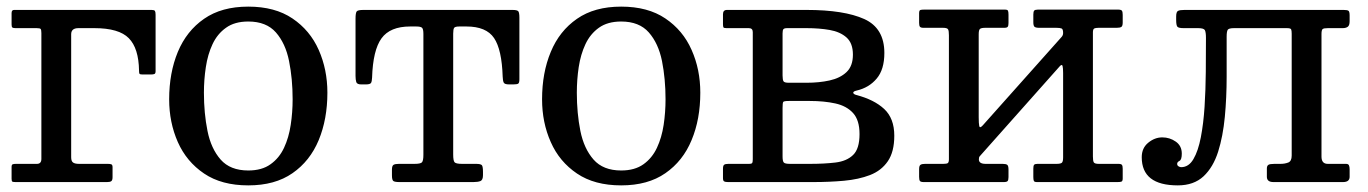

<svg xmlns="http://www.w3.org/2000/svg" viewBox="-20 -550 4132 580"><path d="M90.5 -465C97.2 -465 101.2 -464.2 102.8 -462.5C104.2 -460.8 105 -456.7 105 -450V-70C105 -60 100.5 -55 91.5 -55H28.5C24.2 -55 20.8 -54.6 18.5 -53.8C16.2 -52.9 15 -50.3 15 -46V-10C15 -5 15.8 -2.1 17.5 -1.2C19.2 -0.4 22.5 0 27.5 0H303.5C309.5 0 313.8 -0.9 316.2 -2.8C318.8 -4.6 320 -8.7 320 -15V-45C320 -49.7 318.8 -52.5 316.5 -53.5C314.2 -54.5 310.7 -55 306 -55H219C210.7 -55 204.6 -56.3 200.8 -59C196.9 -61.7 195 -67 195 -75V-446.5C195 -458.8 202.3 -465 217 -465H265C314.7 -465 349.4 -454.8 369.2 -434.5C389.1 -414.2 399.3 -381.7 400 -337C400 -332.3 400.4 -329.2 401.2 -327.5C402.1 -325.8 405 -325 410 -325H436C440.7 -325 444.2 -325.5 446.5 -326.5C448.8 -327.5 450 -330.3 450 -335V-505.5C450 -511.2 449.3 -515 448 -517C446.7 -519 443.3 -520 438 -520H22.5C17.5 -520 15 -516.8 15 -510.5V-476C15 -471 15.8 -467.9 17.5 -466.8C19.2 -465.6 22.3 -465 27 -465Z M491 -250C491 -203.3 499.8 -160.2 517.2 -120.8C534.8 -81.2 561.2 -49.6 596.5 -25.8C631.8 -1.9 676.3 10 730 10C783.7 10 828.2 -2.2 863.5 -26.8C898.8 -51.2 925.2 -84.6 942.8 -126.8C960.2 -168.9 969 -216.7 969 -270C969 -316.7 960.2 -359.8 942.8 -399.2C925.2 -438.8 898.8 -470.4 863.5 -494.2C828.2 -518.1 783.7 -530 730 -530C676.3 -530 631.8 -517.8 596.5 -493.2C561.2 -468.8 534.8 -435.4 517.2 -393.2C499.8 -351.1 491 -303.3 491 -250ZM596 -270C596 -296 597.9 -321.8 601.8 -347.2C605.6 -372.8 612.3 -395.8 622 -416.5C631.7 -437.2 645.2 -453.8 662.8 -466.2C680.2 -478.8 702.7 -485 730 -485C766.3 -485 794.2 -474 813.5 -452C832.8 -430 846.1 -401.2 853.2 -365.5C860.4 -329.8 864 -291.3 864 -250C864 -224 862.1 -198.2 858.2 -172.8C854.4 -147.2 847.7 -124.2 838 -103.5C828.3 -82.8 814.8 -66.2 797.2 -53.8C779.8 -41.2 757.3 -35 730 -35C693.7 -35 665.8 -46 646.5 -68C627.2 -90 613.9 -118.8 606.8 -154.5C599.6 -190.2 596 -228.7 596 -270Z M1164 -20.5C1164 -11.2 1165.4 -5.4 1168.2 -3.2C1171.1 -1.1 1177.3 0 1187 0H1410C1419 0 1426.1 -1 1431.2 -3C1436.4 -5 1439 -11 1439 -21V-30.5C1439 -40.8 1438 -47.5 1436 -50.5C1434 -53.5 1428 -55 1418 -55H1376C1363.7 -55 1356.1 -56.6 1353.2 -59.8C1350.4 -62.9 1349 -70.8 1349 -83.5V-448.5C1349 -457.5 1350 -463.3 1352 -466C1354 -468.7 1359.3 -470 1368 -470H1389C1429 -470 1456.8 -458.3 1472.5 -435C1488.2 -411.7 1496.8 -372.8 1498.5 -318.5C1498.8 -310.5 1499.8 -304.6 1501.5 -300.8C1503.2 -296.9 1508.7 -295 1518 -295H1530C1537.7 -295 1542.8 -295.8 1545.2 -297.2C1547.8 -298.8 1549 -303.2 1549 -310.5V-496.5C1549 -506.5 1547.9 -512.9 1545.8 -515.8C1543.6 -518.6 1537.7 -520 1528 -520H1078C1066.7 -520 1059.8 -518.5 1057.5 -515.5C1055.2 -512.5 1054 -505.2 1054 -493.5V-320.5C1054 -313.2 1054.8 -307.1 1056.2 -302.2C1057.8 -297.4 1062.7 -295 1071 -295H1085C1093.7 -295 1098.9 -296.5 1100.8 -299.5C1102.6 -302.5 1103.7 -307.8 1104 -315.5C1105.7 -370.8 1115.2 -410.4 1132.5 -434.2C1149.8 -458.1 1178.7 -470 1219 -470H1237C1246.3 -470 1252.3 -468.7 1255 -466C1257.7 -463.3 1259 -457.2 1259 -447.5V-82.5C1259 -70.2 1257.5 -62.5 1254.5 -59.5C1251.5 -56.5 1244 -55 1232 -55H1185C1177.7 -55 1172.3 -54.1 1169 -52.2C1165.7 -50.4 1164 -45.5 1164 -37.5Z M1617.5 -250C1617.5 -203.3 1626.2 -160.2 1643.8 -120.8C1661.2 -81.2 1687.7 -49.6 1723 -25.8C1758.3 -1.9 1802.8 10 1856.5 10C1910.2 10 1954.7 -2.2 1990 -26.8C2025.3 -51.2 2051.8 -84.6 2069.2 -126.8C2086.8 -168.9 2095.5 -216.7 2095.5 -270C2095.5 -316.7 2086.8 -359.8 2069.2 -399.2C2051.8 -438.8 2025.3 -470.4 1990 -494.2C1954.7 -518.1 1910.2 -530 1856.5 -530C1802.8 -530 1758.3 -517.8 1723 -493.2C1687.7 -468.8 1661.2 -435.4 1643.8 -393.2C1626.2 -351.1 1617.5 -303.3 1617.5 -250ZM1722.5 -270C1722.5 -296 1724.4 -321.8 1728.2 -347.2C1732.1 -372.8 1738.8 -395.8 1748.5 -416.5C1758.2 -437.2 1771.8 -453.8 1789.2 -466.2C1806.8 -478.8 1829.2 -485 1856.5 -485C1892.8 -485 1920.7 -474 1940 -452C1959.3 -430 1972.6 -401.2 1979.8 -365.5C1986.9 -329.8 1990.5 -291.3 1990.5 -250C1990.5 -224 1988.6 -198.2 1984.8 -172.8C1980.9 -147.2 1974.2 -124.2 1964.5 -103.5C1954.8 -82.8 1941.2 -66.2 1923.8 -53.8C1906.2 -41.2 1883.8 -35 1856.5 -35C1820.2 -35 1792.3 -46 1773 -68C1753.7 -90 1740.4 -118.8 1733.2 -154.5C1726.1 -190.2 1722.5 -228.7 1722.5 -270Z M2242 -465C2250 -465 2254 -461 2254 -453V-69C2254 -63.7 2253.5 -60 2252.5 -58C2251.5 -56 2248.2 -55 2242.5 -55H2180.5C2174.5 -55 2170.2 -54.2 2167.8 -52.5C2165.2 -50.8 2164 -46.7 2164 -40V-12C2164 -6.7 2165.2 -3.3 2167.5 -2C2169.8 -0.7 2173.8 0 2179.5 0H2436.5C2469.2 0 2500.2 -1.3 2529.8 -4C2559.2 -6.7 2585.4 -12.4 2608.2 -21.2C2631.1 -30.1 2649 -44 2662 -63C2675 -82 2681.5 -107.7 2681.5 -140C2681.5 -175 2671.3 -201.9 2651 -220.8C2630.7 -239.6 2602.7 -253.7 2567 -263C2561 -264.7 2557.8 -266.9 2557.5 -269.8C2557.2 -272.6 2560.7 -274.8 2568 -276.5C2592.7 -282.2 2612.8 -294.2 2628.2 -312.5C2643.8 -330.8 2651.5 -356.7 2651.5 -390C2651.5 -440 2631.2 -474.2 2590.8 -492.5C2550.2 -510.8 2492.2 -520 2416.5 -520H2176C2168 -520 2164 -515.7 2164 -507V-477C2164 -472 2164.5 -468.8 2165.5 -467.2C2166.5 -465.8 2169.5 -465 2174.5 -465ZM2344 -449C2344 -455.3 2344.8 -459.6 2346.5 -461.8C2348.2 -463.9 2352 -465 2358 -465H2416.5C2441.8 -465 2465.1 -463.2 2486.2 -459.5C2507.4 -455.8 2524.4 -448.2 2537.2 -436.8C2550.1 -425.2 2556.5 -408 2556.5 -385C2556.5 -362 2550.1 -344.4 2537.2 -332.2C2524.4 -320.1 2507.4 -311.7 2486.2 -307C2465.1 -302.3 2441.8 -300 2416.5 -300H2363C2354.3 -300 2349 -301.4 2347 -304.2C2345 -307.1 2344 -313 2344 -322ZM2344 -224C2344 -234 2344.7 -240 2346 -242C2347.3 -244 2353 -245 2363 -245H2426.5C2455.2 -245 2480.8 -242.5 2503.5 -237.5C2526.2 -232.5 2544 -222.8 2557 -208.5C2570 -194.2 2576.5 -173 2576.5 -145C2576.5 -115.3 2570 -94.2 2557 -81.8C2544 -69.2 2526.2 -61.7 2503.5 -59C2480.8 -56.3 2455.2 -55 2426.5 -55H2367C2356.7 -55 2350.2 -56.3 2347.8 -59C2345.2 -61.7 2344 -67.8 2344 -77.5Z M3281.5 -77.5V-452C3281.5 -458.3 3282.8 -462.2 3285.2 -463.8C3287.8 -465.2 3292.2 -466 3298.5 -466H3353.5C3360.2 -466 3364.8 -466.9 3367.5 -468.8C3370.2 -470.6 3371.5 -475 3371.5 -482V-505C3371.5 -511.3 3370.7 -515.6 3369 -517.8C3367.3 -519.9 3363.5 -521 3357.5 -521H3115.5C3109.8 -521 3106.1 -520 3104.2 -518C3102.4 -516 3101.5 -512 3101.5 -506V-483C3101.5 -475.7 3102.8 -471 3105.2 -469C3107.8 -467 3112.3 -466 3119 -466H3170.5C3178.2 -466 3183.6 -465.3 3186.8 -464C3189.9 -462.7 3191.5 -458.2 3191.5 -450.5C3191.5 -445.8 3190 -441.8 3187 -438.5L2949 -171.5C2943 -164.8 2939.4 -164 2938.2 -169C2937.1 -174 2936.5 -183 2936.5 -196V-446.5C2936.5 -455.2 2937.8 -460.6 2940.5 -462.8C2943.2 -464.9 2948.5 -466 2956.5 -466H3014C3019.3 -466 3022.8 -467.1 3024.2 -469.2C3025.8 -471.4 3026.5 -475.2 3026.5 -480.5V-505.5C3026.5 -511.2 3026 -515.2 3025 -517.5C3024 -519.8 3020.8 -521 3015.5 -521H2772C2766.7 -521 2762.8 -520.6 2760.2 -519.8C2757.8 -518.9 2756.5 -515.7 2756.5 -510V-481C2756.5 -475.3 2757.3 -471.4 2759 -469.2C2760.7 -467.1 2764.2 -466 2769.5 -466H2828.5C2837.2 -466 2842.3 -464.4 2844 -461.2C2845.7 -458.1 2846.5 -452.2 2846.5 -443.5V-69C2846.5 -62.7 2845.3 -58.8 2843 -57.2C2840.7 -55.8 2836.2 -55 2829.5 -55H2774.5C2768.2 -55 2763.6 -54.1 2760.8 -52.2C2757.9 -50.4 2756.5 -46 2756.5 -39V-16C2756.5 -9.7 2757.3 -5.4 2759 -3.2C2760.7 -1.1 2764.5 0 2770.5 0H3012.5C3018.2 0 3021.9 -1 3023.8 -3C3025.6 -5 3026.5 -9 3026.5 -15V-38C3026.5 -45.3 3025.2 -50 3022.8 -52C3020.2 -54 3015.7 -55 3009 -55H2957.5C2943.8 -55 2937 -59.5 2937 -68.5C2937 -72.8 2937.8 -75.9 2939.5 -77.8C2941.2 -79.6 2943 -81.7 2945 -84L3181.5 -350C3185.8 -354.7 3188.6 -354.9 3189.8 -350.8C3190.9 -346.6 3191.5 -339.5 3191.5 -329.5V-74.5C3191.5 -65.8 3190.2 -60.4 3187.5 -58.2C3184.8 -56.1 3179.5 -55 3171.5 -55H3114C3108.7 -55 3105.2 -54 3103.8 -52C3102.2 -50 3101.5 -46.2 3101.5 -40.5V-15.5C3101.5 -10.2 3102 -6.2 3103 -3.8C3104 -1.2 3107.2 0 3112.5 0H3356C3361.7 0 3365.7 -0.5 3368 -1.5C3370.3 -2.5 3371.5 -5.7 3371.5 -11V-40C3371.5 -45.7 3370.8 -49.6 3369.2 -51.8C3367.8 -53.9 3364.2 -55 3358.5 -55H3299.5C3290.8 -55 3285.7 -56.6 3284 -59.8C3282.3 -62.9 3281.5 -68.8 3281.5 -77.5Z M3429 -75C3429 -18.3 3465.3 10 3538 10C3570.3 10 3596.2 0.8 3615.8 -17.5C3635.2 -35.8 3649.9 -60.6 3659.8 -91.8C3669.6 -122.9 3676.3 -158 3680 -197C3683.7 -236 3685.5 -276.3 3685.5 -318V-439C3685.5 -449.7 3686.6 -456.7 3688.8 -460C3690.9 -463.3 3697.3 -465 3708 -465H3867C3874.7 -465 3879.1 -463.8 3880.2 -461.5C3881.4 -459.2 3882 -454.7 3882 -448V-80C3882 -68.7 3878.5 -61.7 3871.5 -59C3864.5 -56.3 3856.7 -55 3848 -55H3830C3820.7 -55 3814.5 -54 3811.5 -52C3808.5 -50 3807 -46.3 3807 -41V-16C3807 -5.3 3813.7 0 3827 0H4037C4050.3 0 4057 -5.3 4057 -16V-39C4057 -43.7 4056.3 -47.5 4055 -50.5C4053.7 -53.5 4050.7 -55 4046 -55H3991C3978.3 -55 3972 -62.3 3972 -77V-447C3972 -455.3 3973.2 -460.4 3975.5 -462.2C3977.8 -464.1 3983 -465 3991 -465H4036C4042.3 -465 4047.4 -466.3 4051.2 -469C4055.1 -471.7 4057 -477.3 4057 -486V-503C4057 -510.7 4055.9 -515.4 4053.8 -517.2C4051.6 -519.1 4046.7 -520 4039 -520H3558C3549 -520 3542.6 -519.1 3538.8 -517.2C3534.9 -515.4 3533 -509.7 3533 -500V-490C3533 -479.3 3534.2 -472.5 3536.5 -469.5C3538.8 -466.5 3545.2 -465 3555.5 -465H3599.5C3610.8 -465 3617.6 -462.9 3619.8 -458.8C3621.9 -454.6 3623 -446.8 3623 -435.5C3623 -402.8 3622.8 -368.5 3622.5 -332.5C3622.2 -296.5 3620.9 -261.5 3618.8 -227.5C3616.6 -193.5 3612.8 -162.8 3607.5 -135.2C3602.2 -107.8 3594.8 -85.8 3585.2 -69.5C3575.8 -53.2 3563.3 -45 3548 -45C3545.7 -45 3543.1 -45.8 3540.2 -47.5C3537.4 -49.2 3536 -51.7 3536 -55C3536 -58.7 3538.3 -61.7 3543 -64C3547.7 -66.3 3550 -73.7 3550 -86C3550 -101.7 3543.9 -113.8 3531.8 -122.2C3519.6 -130.8 3506 -135 3491 -135C3476 -135 3461.9 -129.7 3448.8 -119C3435.6 -108.3 3429 -93.7 3429 -75Z"/></svg>

Font: Besley*
Style: Regular
Weight: 400
Designer: Owen Earl
Foundry: indestructible type*
Version: Version 3.000; ttfautohint (v1.8.3)